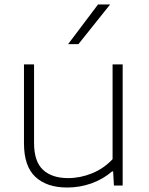

<svg xmlns="http://www.w3.org/2000/svg" viewBox="-20 -828 663 857"><path d="M87 -188.5V-540.5H132V-190Q132 -107 172 -70Q212 -33 284 -33Q338 -33 390.5 -54.2Q443 -75.5 482.5 -117.5V-540.5H527.5V0H488.5L485 -63H480.5Q440 -28 388.2 -9.5Q336.5 9 280 9Q189 9 138 -38.5Q87 -86 87 -188.5ZM284 -631 417.5 -808H471.5L330 -631Z"/></svg>

Font: Encode Sans Expanded ExtraLight
Style: Regular
Weight: 275
Width: 7
Designer: Multiple Designers
Foundry: Impallari Type
Version: Version 2.000